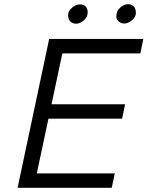

<svg xmlns="http://www.w3.org/2000/svg" viewBox="-20 -897 705 917"><path d="M214.8 -710.9H664.6L650.4 -642.1H277.8L226.1 -398.9H577.6L563 -330.1H211.4L155.8 -68.8H528.3L513.7 0H64ZM360.8 -876Q397 -876 398.9 -839.4Q398.9 -814.9 379.9 -799.3Q360.8 -783.7 343.8 -783.7Q326.7 -783.7 315.9 -794.4Q305.2 -805.2 305.2 -825Q305.2 -844.7 324.2 -860.4Q343.3 -876 360.8 -876ZM535.6 -816.9Q535.6 -845.7 554.7 -861.3Q573.7 -877 591.1 -877Q608.4 -877 618.4 -866.9Q628.4 -856.9 628.9 -836.4Q629.4 -815.9 610.4 -800.3Q591.3 -784.7 574 -784.7Q556.6 -784.7 546.1 -795.2Q535.6 -805.7 535.6 -816.9Z"/></svg>

Font: Tuffy
Style: Italic
Weight: 400
Italic angle: -12°
Designer: Thatcher Ulrich, Karoly Barta and Michael Everson
Version: Version 001.271